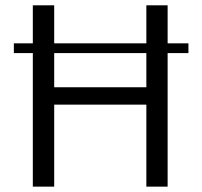

<svg xmlns="http://www.w3.org/2000/svg" viewBox="-20 -696 755 716"><path d="M682.7 -534.4H31.7V-498H682.7ZM525.8 -676.2V-370.6H182.1V-676.2H102.4V0H182.1V-305.8H525.8V0H605.1V-676.2Z"/></svg>

Font: Estedad VF
Style: Regular
Weight: 100
Designer: Amin Abedi
Version: Version 7.3